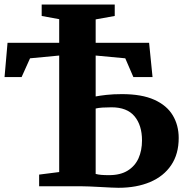

<svg xmlns="http://www.w3.org/2000/svg" viewBox="-20 -840 846 866"><path d="M514 7Q503 7 481.2 6Q459.5 5 433.5 3.5Q407.5 2 382.5 1Q357.5 0 340.5 0H156.5V-52.5L247 -64V-589.5L115.5 -577L77.5 -492.5H0.5L14 -647H247V-753.5L168 -768V-819.5H497.5V-768L411.5 -752.5V-647H652.5L668 -492.5H581.5L545 -577L411.5 -589.5V-405Q429 -408.5 459.8 -412Q490.5 -415.5 530 -415.5Q619.5 -415.5 676 -390Q732.5 -364.5 759.2 -319.8Q786 -275 786 -217.5Q786 -145.5 752.2 -95.2Q718.5 -45 657.2 -19Q596 7 514 7ZM472 -50Q523 -50 556 -70.5Q589 -91 604.8 -126.2Q620.5 -161.5 620.5 -206.5Q620.5 -275 586.8 -315.5Q553 -356 483 -356Q461 -356 442 -354.8Q423 -353.5 411.5 -350.5V-55.5Q422.5 -52.5 436.8 -51.2Q451 -50 472 -50Z"/></svg>

Font: Merriweather 48pt ExtraBold
Style: Regular
Weight: 800
Version: Version 2.100